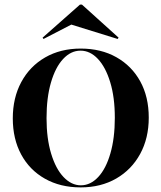

<svg xmlns="http://www.w3.org/2000/svg" viewBox="-20 -790 690 821"><path d="M325 11.3Q237.9 11.3 172.2 -25.8Q106.5 -62.9 70.6 -129.4Q34.7 -196 34.7 -283.9Q34.7 -371.8 71 -439.1Q107.3 -506.5 173 -544.4Q238.7 -582.3 325 -582.3Q412.1 -582.3 477.8 -545.2Q543.5 -508.1 579.8 -441.9Q616.1 -375.8 616.1 -287.1Q616.1 -199.2 579.4 -131.9Q542.7 -64.5 477 -26.6Q411.3 11.3 325 11.3ZM325.8 2.4Q366.9 2.4 400 -33.1Q433.1 -68.5 452 -133.9Q471 -199.2 471 -286.3Q471 -374.2 451.2 -438.7Q431.5 -503.2 398.4 -538.3Q365.3 -573.4 324.2 -573.4Q283.1 -573.4 250 -537.9Q216.9 -502.4 198 -437.5Q179 -372.6 179 -284.7Q179 -197.6 198.8 -132.7Q218.5 -67.7 252 -32.7Q285.5 2.4 325.8 2.4ZM166.1 -623.4 162.1 -629 321.8 -770.2H330.6L487.1 -629L483.1 -623.4L259.7 -692.7L331.5 -708.9Z"/></svg>

Font: Playfair 144pt SemiCondensed ExtraBold
Style: Regular
Weight: 800
Width: 4
Designer: Claus Eggers Sørensen
Foundry: Claus Eggers Sørensen
Version: Version 2.203